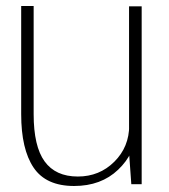

<svg xmlns="http://www.w3.org/2000/svg" viewBox="-20 -613 562 639"><path d="M417 0H451.5V-592H409.5V-105ZM92 -593H50.5V-233Q50.5 -116.5 91.8 -55.2Q133 6 226.5 6Q316.5 6 373.2 -48.2Q430 -102.5 430 -170L410 -196Q410 -124 360.5 -74.8Q311 -25.5 239 -25.5Q165 -25.5 128.5 -75.8Q92 -126 92 -233Z"/></svg>

Font: Anybody UltraCondensed Thin ExtraLight
Style: Regular
Weight: 250
Version: Version 1.111